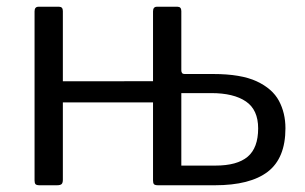

<svg xmlns="http://www.w3.org/2000/svg" viewBox="-20 -550 905 570"><path d="M97.7 0Q88.5 0 85.6 -3.1Q82.6 -6.2 82.6 -14.1V-516.4Q82.6 -530 94.4 -530H155.2Q166.6 -530 166.6 -517.2V-308.7L434.3 -308.9V-516.4Q434.3 -530 446 -530H506.8Q518.3 -530 518.3 -517.2V-341Q518.3 -330.3 527.9 -330.3H612.6Q695.2 -330.3 742 -308.6Q788.7 -286.8 808.1 -250.7Q827.4 -214.5 827.4 -169.2Q827.4 -80.5 775 -40.2Q722.5 0 617.9 0H449.4Q440.2 0 437.2 -3.1Q434.3 -6.2 434.3 -14.1V-246.1H166.6V-16.7Q166.6 -7.2 163 -3.6Q159.3 0 148.9 0ZM518.3 -58.4H619.4Q684.1 -58.4 715.2 -84.7Q746.4 -111 746.4 -168.9Q746.4 -223.9 710.2 -248.7Q673.9 -273.6 607.2 -273.6H518.3Z"/></svg>

Font: Libre Franklin Thin
Style: Regular
Weight: 100
Designer: Pablo Impallari, Rodrigo Fuenzalida, Nhung Nguyen
Foundry: Impallari Type
Version: Version 3.000